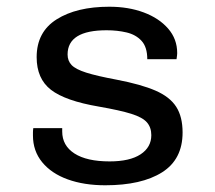

<svg xmlns="http://www.w3.org/2000/svg" viewBox="-20 -541 640 571"><path d="M293 10Q230 10 181.5 -7.5Q133 -25 105.5 -58.5Q78 -92 78 -138Q78 -141 78 -147Q78 -153 79 -160H165V-150Q165 -108 201.5 -84.5Q238 -61 306 -61Q366 -61 398 -82Q430 -103 430 -139Q430 -162 417 -177Q404 -192 370.5 -202.5Q337 -213 274 -224Q174 -241 131.5 -274Q89 -307 89 -371Q89 -446 148.5 -483.5Q208 -521 305 -521Q362 -521 407.5 -504Q453 -487 480 -456Q507 -425 507 -383Q507 -380 506.5 -376Q506 -372 505 -365H418Q418 -401 401 -419.5Q384 -438 356.5 -444.5Q329 -451 297 -451Q181 -451 181 -379Q181 -360 193 -347.5Q205 -335 236.5 -325Q268 -315 327 -304Q400 -290 442.5 -271.5Q485 -253 504 -223.5Q523 -194 523 -147Q523 -67 462 -28.5Q401 10 293 10Z"/></svg>

Font: Chivo Mono
Style: Regular
Weight: 400
Monospace: yes
Designer: Hector Gatti
Foundry: Omnibus-Type
Version: Version 1.008; ttfautohint (v1.8.4.7-5d5b)